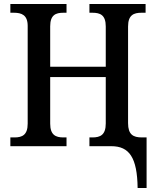

<svg xmlns="http://www.w3.org/2000/svg" viewBox="-20 -734 783 964"><path d="M671 210H716V-44H692C649 -44 623 -58 623 -116V-601C623 -659 652 -670 690 -670H711V-714H429V-670H444C483 -670 511 -659 511 -601V-399H232V-602C232 -659 260 -670 298 -670H314V-714H32V-670H50C88 -670 119 -659 119 -604V-113C119 -56 91 -44 53 -44H32V0H314V-44H298C260 -44 232 -56 232 -113V-347H511V-114C511 -56 483 -44 444 -44H429V0H539C629 0 669 57 671 210Z"/></svg>

Font: Noto Serif SemiCondensed Medium
Style: Regular
Weight: 500
Width: 4
Designer: Monotype Design Team
Foundry: Monotype Imaging Inc.
Version: Version 2.014